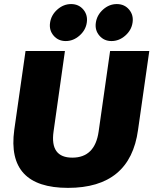

<svg xmlns="http://www.w3.org/2000/svg" viewBox="-20 -910 751 940"><path d="M655.8 -273.9Q617.2 9.8 313 9.8Q11.2 9.8 49.8 -273.9L105 -660.2H297.9L242.2 -266.1Q224.1 -138.2 334 -138.2Q444.8 -138.2 462.9 -266.1L519 -660.2H710.9ZM225.1 -798.8Q230.5 -836.4 260.7 -863.3Q291 -890.1 328.1 -890.1Q365.2 -890.1 387.9 -863.3Q410.6 -836.4 404.8 -798.8Q399.4 -762.2 369.1 -735.6Q338.9 -709 301.8 -709Q265.1 -709 242.4 -735.6Q219.7 -762.2 225.1 -798.8ZM449.2 -798.8Q454.6 -836.4 484.6 -863.3Q514.6 -890.1 551.8 -890.1Q589.4 -890.1 612.1 -863Q634.8 -835.9 628.9 -798.8Q623.5 -762.2 593.3 -735.6Q563 -709 525.9 -709Q489.3 -709 466.6 -735.6Q443.8 -762.2 449.2 -798.8Z"/></svg>

Font: Human Sans Black
Style: Italic
Weight: 800
Italic angle: -8°
Designer: Tim Radville
Foundry: Continuum
Version: Version 1.000;FEAKit 1.0